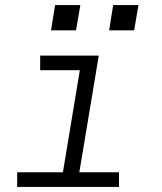

<svg xmlns="http://www.w3.org/2000/svg" viewBox="-20 -740 640 760"><path d="M48 0V-58H229L296 -462H139V-520H371L294 -58H451V0ZM511 -620H412L428 -720H528ZM281 -620H182L198 -720H298Z"/></svg>

Font: Iosevka SS04 Light Extended
Style: Italic
Weight: 300
Width: 7
Italic angle: -9°
Monospace: yes
Designer: Belleve Invis
Foundry: Belleve Invis
Version: Version 19.0.0; ttfautohint (v1.8.4)